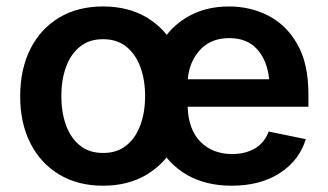

<svg xmlns="http://www.w3.org/2000/svg" viewBox="-20 -573 1032 604"><path d="M304.2 11.2Q224.6 11.2 166 -24.2Q107.4 -59.6 75.4 -122.8Q43.5 -186 43.5 -270Q43.5 -355 75.4 -418.7Q107.4 -482.4 166 -517.6Q224.6 -552.7 304.2 -552.7Q383.8 -552.7 442.4 -517.6Q501 -482.4 533.2 -418.7Q565.4 -355 565.4 -270Q565.4 -186 533.2 -122.8Q501 -59.6 442.4 -24.2Q383.8 11.2 304.2 11.2ZM304.2 -91.8Q348.6 -91.8 377.9 -115.7Q407.2 -139.6 421.9 -180.2Q436.5 -220.7 436.5 -270.5Q436.5 -320.8 421.9 -361.3Q407.2 -401.9 377.9 -425.8Q348.6 -449.7 304.2 -449.7Q260.3 -449.7 231 -425.8Q201.7 -401.9 187.3 -361.3Q172.9 -320.8 172.9 -270.5Q172.9 -220.7 187.3 -180.2Q201.7 -139.6 231 -115.7Q260.3 -91.8 304.2 -91.8ZM709 11.2Q626.5 11.2 567.1 -23.4Q507.8 -58.1 475.8 -121.1Q443.8 -184.1 443.8 -269.5Q443.8 -353.5 475.3 -417.2Q506.8 -481 564.7 -516.8Q622.6 -552.7 700.7 -552.7Q767.1 -552.7 824 -523.7Q880.9 -494.6 915.5 -433.8Q950.2 -373 950.2 -277.3V-237.3H570.3Q572.8 -164.6 611.1 -126.5Q649.4 -88.4 710.4 -88.4Q752.4 -88.4 782.5 -106.4Q812.5 -124.5 825.2 -159.2L941.9 -135.3Q922.4 -69.3 861.1 -29.1Q799.8 11.2 709 11.2ZM570.8 -323.7H826.7Q820.8 -382.3 789.3 -417.7Q757.8 -453.1 701.2 -453.1Q643.1 -453.1 609.1 -415.8Q575.2 -378.4 570.8 -323.7Z"/></svg>

Font: Inter-SemiBold
Style: Regular
Weight: 600
Designer: Rasmus Andersson
Foundry: rsms
Version: Version 4.000;git-a52131595